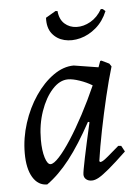

<svg xmlns="http://www.w3.org/2000/svg" viewBox="-51 -728 567 780"><g transform="rotate(-5 232.5 -337.5)"><path d="M332 -60Q337 -60 343.5 -63.5Q350 -67 365.5 -80Q381 -93 411 -119L423 -118L436 -94Q392 -52 364.5 -29Q337 -6 321 3Q305 12 292 12Q278 12 269 4.5Q260 -3 260 -15Q260 -26 271.5 -81.5Q283 -137 303 -225L297 -227Q248 -137 203 -79.5Q158 -22 110 12Q73 12 51.5 -23.5Q30 -59 30 -122Q30 -184 49.5 -244.5Q69 -305 102 -353.5Q135 -402 176 -431Q217 -460 259 -460L359 -444L368 -469L373 -470L404 -455L412 -443Q396 -390 380 -322.5Q364 -255 350.5 -187.5Q337 -120 329 -64ZM131 -69Q144 -69 166.5 -93.5Q189 -118 216.5 -160.5Q244 -203 273 -257.5Q302 -312 329 -373Q306 -387 278 -396.5Q250 -406 231 -406Q197 -406 167 -373Q137 -340 118.5 -286.5Q100 -233 100 -171Q100 -127 109 -98Q118 -69 131 -69ZM407 -669Q390 -628 360 -602.5Q330 -577 295.5 -568Q261 -559 230.5 -566.5Q200 -574 181 -598Q162 -622 164 -663L205 -687L213 -686Q216 -652 236 -634Q256 -616 284.5 -615Q313 -614 341.5 -630Q370 -646 389 -679L397 -678Z"/></g></svg>

Font: Alegreya
Style: Italic
Weight: 400
Italic angle: -7°
Designer: Juan Pablo del Peral
Foundry: Huerta Tipografica
Version: Version 2.009